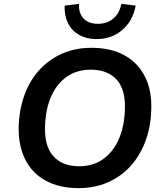

<svg xmlns="http://www.w3.org/2000/svg" viewBox="-20 -962 844 992"><path d="M385 10Q286 10 214.5 -29.5Q143 -69 107.5 -144Q72 -219 77 -322Q82 -410 110.5 -482Q139 -554 188.5 -606Q238 -658 304.5 -686.5Q371 -715 453 -715Q554 -715 624.5 -675.5Q695 -636 731 -562Q767 -488 761 -384Q757 -296 728 -223.5Q699 -151 650 -99Q601 -47 534 -18.5Q467 10 385 10ZM388 -103Q460 -103 511.5 -139Q563 -175 592 -239Q621 -303 625 -388Q631 -495 584.5 -548.5Q538 -602 449 -602Q378 -602 326.5 -566.5Q275 -531 246 -467.5Q217 -404 213 -318Q207 -211 254 -157Q301 -103 388 -103ZM478 -760Q427 -760 389 -781.5Q351 -803 331.5 -842Q312 -881 314 -933L388 -942Q386 -894 411.5 -866.5Q437 -839 486 -839Q535 -839 566.5 -867Q598 -895 607 -942L681 -933Q666 -853 611 -806.5Q556 -760 478 -760Z"/></svg>

Font: Nunito Sans 10pt
Style: Bold Italic
Weight: 700
Italic angle: -9°
Designer: Vernon Adams
Foundry: Vernon Adams
Version: Version 3.101;gftools[0.9.27]